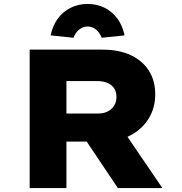

<svg xmlns="http://www.w3.org/2000/svg" viewBox="-20 -951 922 971"><path d="M130 0V-700H498Q582 -700 641.5 -672Q701 -644 733 -593.5Q765 -543 765 -474Q765 -404 731 -350Q697 -296 638 -265.5Q579 -235 504 -235H316V0ZM576 0 364 -316 569 -341 801 0ZM316 -377H479Q505 -377 525 -387.5Q545 -398 557 -416.5Q569 -435 569 -461Q569 -488 556.5 -505.5Q544 -523 522.5 -532Q501 -541 473 -541H316ZM352 -760 236 -772Q246 -821 272 -856.5Q298 -892 337 -911.5Q376 -931 423 -931Q471 -931 509.5 -911.5Q548 -892 574 -856.5Q600 -821 610 -772L494 -760Q485 -786 465.5 -801.5Q446 -817 423 -817Q400 -817 380.5 -801.5Q361 -786 352 -760Z"/></svg>

Font: Lexend Giga ExtraBold
Style: Regular
Weight: 800
Designer: Bonnie Shaver-Troup, Thomas Jockin
Foundry: Lexend
Version: Version 1.007